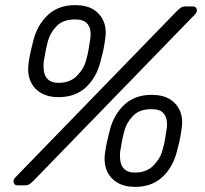

<svg xmlns="http://www.w3.org/2000/svg" viewBox="-20 -725 800 751"><path d="M50 0Q36 0 33.5 -11Q31 -22 40 -31L671 -681Q680 -690 687.5 -695Q695 -700 708 -700H733Q747 -700 749.5 -689Q752 -678 743 -669L112 -19Q103 -10 96 -5Q89 0 75 0ZM508 6Q467 6 438.5 -11Q410 -28 397.5 -58.5Q385 -89 391 -129Q395 -155 399 -172.5Q403 -190 410 -218Q426 -278 467 -316Q508 -354 573 -354Q617 -354 645 -336.5Q673 -319 685 -288.5Q697 -258 690 -218Q686 -190 682 -172.5Q678 -155 671 -129Q655 -69 614 -31.5Q573 6 508 6ZM508 -50Q553 -50 579.5 -77Q606 -104 614 -132Q622 -160 624.5 -174.5Q627 -189 631 -215Q635 -235 632 -254Q629 -273 616 -285.5Q603 -298 573 -298Q525 -298 500 -271.5Q475 -245 467 -215Q460 -189 457.5 -174.5Q455 -160 450 -132Q448 -113 451 -94Q454 -75 467.5 -62.5Q481 -50 508 -50ZM209 -345Q168 -345 139.5 -362Q111 -379 98.5 -409.5Q86 -440 92 -480Q96 -506 100 -523.5Q104 -541 111 -569Q127 -629 168 -667Q209 -705 274 -705Q318 -705 346 -687.5Q374 -670 386 -639.5Q398 -609 391 -569Q387 -541 383 -523.5Q379 -506 372 -480Q356 -420 315 -382.5Q274 -345 209 -345ZM209 -401Q254 -401 280.5 -428Q307 -455 315 -483Q323 -511 325.5 -525.5Q328 -540 332 -566Q336 -586 333.5 -605Q331 -624 317.5 -636.5Q304 -649 274 -649Q226 -649 201 -622.5Q176 -596 168 -566Q161 -540 158.5 -525.5Q156 -511 151 -483Q149 -464 152 -445Q155 -426 168.5 -413.5Q182 -401 209 -401Z"/></svg>

Font: Rubik Light
Style: Italic
Weight: 300
Italic angle: -12°
Designer: Hubert and Fischer
Foundry: Hubert and Fischer
Version: Version 2.300;gftools[0.9.30]